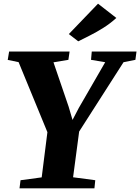

<svg xmlns="http://www.w3.org/2000/svg" viewBox="-20 -1023 762 1043"><path d="M86 0 91.5 -44 206.5 -59.5 237.5 -305 81 -685.5 22 -697.5 29.5 -743H358L351.5 -698L270.5 -684.5L353 -443L374 -371.5L408 -436.5L551.5 -685L474.5 -698L478.5 -743H721.5L715.5 -698L651 -685L410 -308.5L377 -60L497.5 -44L493 0ZM405 -798.5 354 -838 512.5 -1003 612 -925.5Q578.5 -895 541.5 -871.8Q504.5 -848.5 469.2 -830.8Q434 -813 405 -798.5Z"/></svg>

Font: Merriweather 48pt Black
Style: Italic
Weight: 900
Italic angle: -7.8°
Version: Version 2.101